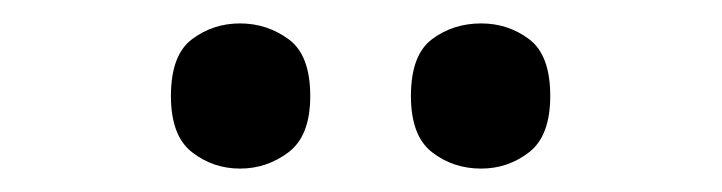

<svg xmlns="http://www.w3.org/2000/svg" viewBox="-20 -770 617 164"><path d="M391 -626Q367 -626 349 -640Q331 -654 331 -688Q331 -723 349 -736.5Q367 -750 391 -750Q414 -750 432 -736.5Q450 -723 450 -688Q450 -654 432 -640Q414 -626 391 -626ZM185 -626Q162 -626 144 -640Q126 -654 126 -688Q126 -723 144 -736.5Q162 -750 185 -750Q208 -750 226.5 -736.5Q245 -723 245 -688Q245 -654 226.5 -640Q208 -626 185 -626Z"/></svg>

Font: Noto Serif Tamil
Style: Bold
Weight: 700
Designer: Indian Type Foundry, Tom Grace, and the Monotype Design Team
Foundry: Monotype Imaging Inc.
Version: Version 2.003